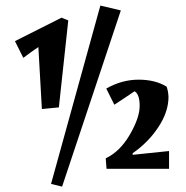

<svg xmlns="http://www.w3.org/2000/svg" viewBox="-20 -612 676 696"><path d="M165 54.7 343.8 -591.8 418 -574.2 205.1 64.5ZM203.1 -547.9 227.5 -538.1 193.4 -222.7 131.8 -216.8 119.1 -441.4Q95.7 -425.8 64.5 -402.3L34.2 -462.9ZM365.2 -291Q421.9 -323.2 482.4 -323.2Q543 -323.2 584 -297.9Q589.8 -282.2 590.8 -260.7Q590.8 -207 554.2 -151.4Q517.6 -95.7 460.9 -56.6V-50.8Q578.1 -63.5 592.8 -64.5V0H366.2L363.3 -38.1Q415 -62.5 450.7 -124Q486.3 -185.5 486.3 -228Q486.3 -270.5 467.8 -281.2Q459 -275.4 433.1 -257.8Q407.2 -240.2 394.5 -232.4Z"/></svg>

Font: Ravi Prakash
Style: Regular
Weight: 400
Designer: Appaji Ambarisha Darbha
Version: Version 1.0.4; ttfautohint (v1.2.42-39fb)